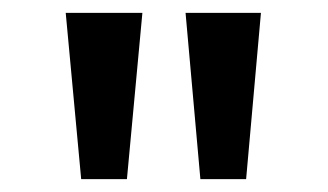

<svg xmlns="http://www.w3.org/2000/svg" viewBox="-20 -886 509 298"><path d="M106 -608 82 -866H201L177 -608ZM291 -608 268 -866H385L362 -608Z"/></svg>

Font: Noto Sans Telugu UI Medium
Style: Regular
Weight: 500
Designer: Jelle Bosma - Monotype Design Team
Foundry: Monotype Imaging Inc.
Version: Version 2.005; ttfautohint (v1.8.4.7-5d5b)